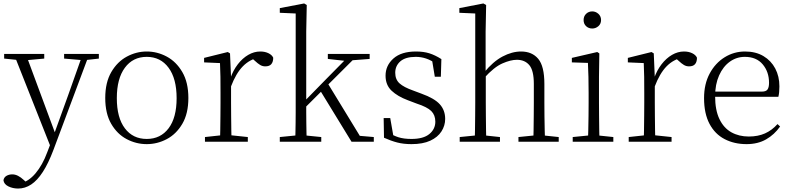

<svg xmlns="http://www.w3.org/2000/svg" viewBox="-32 -820 4578 1111"><path d="M73 271Q42 271 16.5 258.5Q-9 246 -12 223Q-9 206 5.5 197.5Q20 189 39 189Q56 189 72.5 197.5Q89 206 105 221L133 246L103 259L83 242Q133 231 173.5 183Q214 135 241 62L269 -11L272 -19L362 -268L447 -508H485L277 48Q248 125 216 174.5Q184 224 148.5 247.5Q113 271 73 271ZM266 43 48 -508H117L289 -44L295 -30ZM-8 -481V-508H224V-481L114 -471H90ZM339 -481V-508H540V-481L459 -472H445Z M817 14Q756 14 701 -15Q646 -44 611.5 -103.5Q577 -163 577 -253Q577 -343 612 -403Q647 -463 702 -492.5Q757 -522 817 -522Q878 -522 933 -492.5Q988 -463 1023 -403Q1058 -343 1058 -253Q1058 -163 1023 -103.5Q988 -44 933 -15Q878 14 817 14ZM817 -16Q897 -16 943.5 -77.5Q990 -139 990 -252Q990 -365 943.5 -428Q897 -491 817 -491Q737 -491 690.5 -428Q644 -365 644 -252Q644 -139 690.5 -77.5Q737 -16 817 -16Z M1154 0V-27L1265 -39H1288L1402 -27V0ZM1241 0Q1242 -24 1242.5 -64.5Q1243 -105 1243.5 -149Q1244 -193 1244 -226V-281Q1244 -333 1243.5 -375.5Q1243 -418 1241 -455L1149 -459V-485L1286 -519L1299 -511L1305 -371V-370V-226Q1305 -193 1305.5 -149Q1306 -105 1306.5 -64.5Q1307 -24 1308 0ZM1304 -318 1287 -367H1301Q1317 -413 1344 -448Q1371 -483 1404.5 -502.5Q1438 -522 1474 -522Q1501 -522 1521.5 -512Q1542 -502 1549 -486Q1549 -462 1538 -449Q1527 -436 1503 -436Q1487 -436 1473.5 -444Q1460 -452 1443 -468L1420 -488H1469Q1413 -477 1373 -436Q1333 -395 1304 -318Z M1587 0V-27L1698 -38H1718L1827 -27V0ZM1676 0Q1677 -21 1677.5 -49Q1678 -77 1678.5 -108Q1679 -139 1679 -169.5Q1679 -200 1679 -226V-742L1587 -746V-773L1728 -800L1743 -791L1740 -637V-227Q1740 -201 1740 -170Q1740 -139 1740.5 -108Q1741 -77 1741.5 -49Q1742 -21 1743 0ZM1711 -175V-218H1714L1856 -363L1999 -508H2045ZM2002 0 1819 -299 1862 -342 2050 -34 2131 -27V0ZM1865 -479V-508H2107V-479L1990 -470L1972 -467Z M2349 14Q2303 14 2266.5 4.5Q2230 -5 2190 -23L2188 -137H2226L2247 -17L2215 -18V-54Q2242 -36 2273 -26Q2304 -16 2349 -16Q2418 -16 2452.5 -44.5Q2487 -73 2487 -116Q2487 -154 2463.5 -177.5Q2440 -201 2378 -221L2328 -240Q2269 -262 2234 -295Q2199 -328 2199 -382Q2199 -441 2244.5 -481.5Q2290 -522 2375 -522Q2419 -522 2452.5 -511.5Q2486 -501 2522 -478L2519 -376H2484L2466 -485L2493 -483V-450Q2462 -472 2433 -481.5Q2404 -491 2374 -491Q2314 -491 2284.5 -465Q2255 -439 2255 -399Q2255 -360 2280 -337.5Q2305 -315 2359 -296L2407 -278Q2482 -251 2513 -216.5Q2544 -182 2544 -132Q2544 -93 2522.5 -59.5Q2501 -26 2458 -6Q2415 14 2349 14Z M2628 0V-27L2738 -38H2758L2861 -27V0ZM2715 0Q2716 -24 2716.5 -64.5Q2717 -105 2717.5 -149Q2718 -193 2718 -226V-742L2626 -746V-773L2765 -800L2781 -791L2778 -637V-399L2779 -387V-226Q2779 -193 2779.5 -149Q2780 -105 2780.5 -64.5Q2781 -24 2782 0ZM2968 0V-27L3077 -38H3097L3201 -27V0ZM3054 0Q3055 -24 3055.5 -64Q3056 -104 3056.5 -148Q3057 -192 3057 -226V-334Q3057 -412 3031 -443Q3005 -474 2959 -474Q2923 -474 2875 -453Q2827 -432 2769 -368L2754 -399H2768Q2821 -464 2876 -493Q2931 -522 2983 -522Q3047 -522 3082.5 -479.5Q3118 -437 3118 -334V-226Q3118 -192 3118.5 -148Q3119 -104 3120 -64Q3121 -24 3122 0Z M3282 0V-27L3393 -38H3412L3517 -27V0ZM3370 0Q3371 -24 3372 -64.5Q3373 -105 3373.5 -149Q3374 -193 3374 -226V-281Q3374 -332 3373 -375Q3372 -418 3370 -456L3277 -459V-485L3424 -519L3436 -511L3434 -377V-226Q3434 -193 3434.5 -149Q3435 -105 3435.5 -64.5Q3436 -24 3437 0ZM3395 -655Q3374 -655 3359.5 -668.5Q3345 -682 3345 -704Q3345 -726 3359.5 -740Q3374 -754 3395 -754Q3415 -754 3430.5 -740Q3446 -726 3446 -704Q3446 -682 3430.5 -668.5Q3415 -655 3395 -655Z M3606 0V-27L3717 -39H3740L3854 -27V0ZM3693 0Q3694 -24 3694.5 -64.5Q3695 -105 3695.5 -149Q3696 -193 3696 -226V-281Q3696 -333 3695.5 -375.5Q3695 -418 3693 -455L3601 -459V-485L3738 -519L3751 -511L3757 -371V-370V-226Q3757 -193 3757.5 -149Q3758 -105 3758.5 -64.5Q3759 -24 3760 0ZM3756 -318 3739 -367H3753Q3769 -413 3796 -448Q3823 -483 3856.5 -502.5Q3890 -522 3926 -522Q3953 -522 3973.5 -512Q3994 -502 4001 -486Q4001 -462 3990 -449Q3979 -436 3955 -436Q3939 -436 3925.5 -444Q3912 -452 3895 -468L3872 -488H3921Q3865 -477 3825 -436Q3785 -395 3756 -318Z M4288 14Q4217 14 4161 -15Q4105 -44 4073.5 -103.5Q4042 -163 4042 -252Q4042 -334 4074.5 -394.5Q4107 -455 4161 -488.5Q4215 -522 4279 -522Q4341 -522 4385.5 -495.5Q4430 -469 4454 -423.5Q4478 -378 4478 -320Q4478 -283 4472 -260H4072V-290H4377Q4401 -290 4409.5 -302.5Q4418 -315 4418 -341Q4418 -404 4381.5 -447.5Q4345 -491 4278 -491Q4230 -491 4191 -463Q4152 -435 4129 -383.5Q4106 -332 4106 -263Q4106 -183 4131 -131Q4156 -79 4200 -54.5Q4244 -30 4301 -30Q4354 -30 4394.5 -48Q4435 -66 4467 -102L4482 -88Q4449 -41 4401 -13.5Q4353 14 4288 14Z"/></svg>

Font: Noto Serif SC ExtraLight ExtraLight
Style: Regular
Weight: 250
Version: Version 2.002-H1;hotconv 1.1.0;makeotfexe 2.6.0